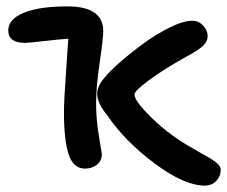

<svg xmlns="http://www.w3.org/2000/svg" viewBox="-20 -540 711 601"><path d="M246.1 -12.2Q209.5 -12.2 194.8 -56.9Q180.2 -101.6 180.2 -188Q180.2 -223.6 186.5 -311.5Q192.9 -399.4 193.8 -418.9Q165.5 -417 117.7 -411.4Q69.8 -405.8 59.1 -405.8Q5.9 -405.8 5.9 -444.8Q5.9 -480 54.4 -500Q103 -520 190.9 -520Q303.2 -520 303.2 -442.9Q303.2 -420.4 292 -344Q280.8 -267.6 280.8 -216.8Q280.8 -165.5 289.8 -113Q298.8 -60.5 298.8 -58.1Q298.8 -36.6 283.4 -24.4Q268.1 -12.2 246.1 -12.2ZM621.1 41Q556.6 41 463.1 -29.1Q369.6 -99.1 314.9 -180.2Q284.2 -217.3 284.2 -246.1Q284.2 -271 308.1 -297.9Q321.8 -315.4 354.2 -344Q386.7 -372.6 427 -402.3Q467.3 -432.1 510.5 -453.6Q553.7 -475.1 582 -475.1Q601.6 -475.1 615.7 -460.2Q629.9 -445.3 629.9 -426.8Q629.9 -416.5 624.3 -407.2Q618.7 -397.9 605.5 -388.4Q592.3 -378.9 582.5 -373.3Q572.8 -367.7 553.2 -356.9Q492.2 -322.8 446.5 -289.1Q400.9 -255.4 400.9 -244.1Q400.9 -223.6 456.3 -169.7Q511.7 -115.7 584 -75.2Q592.8 -69.8 608.6 -61Q624.5 -52.2 633.3 -47.1Q642.1 -42 652.1 -34.9Q662.1 -27.8 666.5 -21.2Q670.9 -14.6 670.9 -7.8Q670.9 11.7 657 26.4Q643.1 41 621.1 41Z"/></svg>

Font: Shantell Sans Irregular
Style: Regular
Weight: 500
Designer: Stephen Nixon, Anya Danilova, Shantell Martin
Foundry: Arrow Type
Version: Version 1.006;[9816181b4]